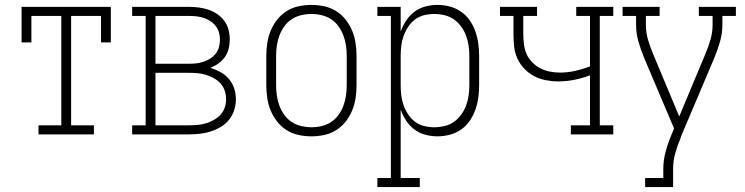

<svg xmlns="http://www.w3.org/2000/svg" viewBox="-20 -548 3040 783"><path d="M137 0V-37H230V-483H108V-375H68V-520H432V-375H392V-483H270V-37H363V0Z M519 0V-37H574V-483H519V-520H750Q770 -520 790.5 -517.5Q811 -515 830 -508.5Q849 -502 866 -490.5Q883 -479 895 -462.5Q907 -446 912 -426.5Q917 -407 917 -386Q917 -368 912.5 -349.5Q908 -331 897 -315.5Q886 -300 870.5 -289Q855 -278 838 -271Q859 -265 879 -254Q899 -243 913.5 -226Q928 -209 935 -187.5Q942 -166 942 -143Q942 -121 935 -99Q928 -77 914 -59.5Q900 -42 880.5 -30.5Q861 -19 839.5 -12Q818 -5 795.5 -2.5Q773 0 750 0ZM614 -288H750Q765 -288 780 -289.5Q795 -291 809.5 -296Q824 -301 837 -309Q850 -317 859.5 -329Q869 -341 873 -356Q877 -371 877 -386Q877 -401 873 -415.5Q869 -430 859.5 -442Q850 -454 837 -462.5Q824 -471 809.5 -475.5Q795 -480 780 -481.5Q765 -483 750 -483H614ZM614 -37H750Q768 -37 785.5 -38.5Q803 -40 819.5 -45Q836 -50 851.5 -58.5Q867 -67 879 -80Q891 -93 896.5 -109.5Q902 -126 902 -144Q902 -161 896.5 -178Q891 -195 879 -208Q867 -221 851.5 -229.5Q836 -238 819.5 -243Q803 -248 785.5 -249.5Q768 -251 750 -251H614Z M1250 8Q1224 8 1198 2.5Q1172 -3 1149.5 -17Q1127 -31 1110.5 -52Q1094 -73 1084 -97Q1074 -121 1070 -147.5Q1066 -174 1066 -200V-320Q1066 -346 1070 -372.5Q1074 -399 1084 -423Q1094 -447 1110.5 -468Q1127 -489 1149.5 -503Q1172 -517 1198 -522.5Q1224 -528 1250 -528Q1276 -528 1302 -522.5Q1328 -517 1350.5 -503Q1373 -489 1389.5 -468Q1406 -447 1416 -423Q1426 -399 1430 -372.5Q1434 -346 1434 -320V-200Q1434 -174 1430 -147.5Q1426 -121 1416 -97Q1406 -73 1389.5 -52Q1373 -31 1350.5 -17Q1328 -3 1302 2.5Q1276 8 1250 8ZM1250 -29Q1271 -29 1292 -34Q1313 -39 1330.5 -50.5Q1348 -62 1360.5 -79.5Q1373 -97 1380.5 -117Q1388 -137 1391 -158Q1394 -179 1394 -200V-320Q1394 -341 1391 -362Q1388 -383 1380.5 -403Q1373 -423 1360.5 -440.5Q1348 -458 1330.5 -469.5Q1313 -481 1292 -486Q1271 -491 1250 -491Q1229 -491 1208 -486Q1187 -481 1169.5 -469.5Q1152 -458 1139.5 -440.5Q1127 -423 1119.5 -403Q1112 -383 1109 -362Q1106 -341 1106 -320V-200Q1106 -179 1109 -158Q1112 -137 1119.5 -117Q1127 -97 1139.5 -79.5Q1152 -62 1169.5 -50.5Q1187 -39 1208 -34Q1229 -29 1250 -29Z M1519 215V178H1574V-483H1519V-520H1614V-419Q1622 -442 1636 -463.5Q1650 -485 1670 -500Q1690 -515 1714.5 -521.5Q1739 -528 1764 -528Q1789 -528 1814 -521.5Q1839 -515 1860 -500.5Q1881 -486 1895.5 -465Q1910 -444 1918.5 -420Q1927 -396 1930.5 -370.5Q1934 -345 1934 -320V-200Q1934 -175 1930.5 -149.5Q1927 -124 1918.5 -100Q1910 -76 1895.5 -55Q1881 -34 1860 -19.5Q1839 -5 1814 1.5Q1789 8 1764 8Q1739 8 1714.5 1.5Q1690 -5 1670 -20Q1650 -35 1636 -56.5Q1622 -78 1614 -101V178H1692V215ZM1751 -29Q1772 -29 1793 -34Q1814 -39 1831 -51Q1848 -63 1860.5 -80Q1873 -97 1880.5 -117Q1888 -137 1891 -158Q1894 -179 1894 -200V-320Q1894 -341 1891 -362Q1888 -383 1880.5 -403Q1873 -423 1860.5 -440Q1848 -457 1831 -469Q1814 -481 1793 -486Q1772 -491 1751 -491Q1730 -491 1709.5 -486Q1689 -481 1672.5 -468.5Q1656 -456 1644.5 -438.5Q1633 -421 1626 -401.5Q1619 -382 1616.5 -361.5Q1614 -341 1614 -320V-200Q1614 -179 1616.5 -158.5Q1619 -138 1626 -118.5Q1633 -99 1644.5 -81.5Q1656 -64 1672.5 -51.5Q1689 -39 1709.5 -34Q1730 -29 1751 -29Z M2308 0V-37H2386V-241Q2355 -229 2322 -222.5Q2289 -216 2256 -216Q2231 -216 2205.5 -221Q2180 -226 2157.5 -238Q2135 -250 2117.5 -268.5Q2100 -287 2089.5 -310.5Q2079 -334 2076.5 -359.5Q2074 -385 2074 -411V-483H2019V-520H2170V-483H2114V-411Q2114 -390 2116.5 -369Q2119 -348 2127 -329Q2135 -310 2150 -294.5Q2165 -279 2183.5 -269.5Q2202 -260 2222.5 -256Q2243 -252 2264 -252Q2295 -252 2326 -259Q2357 -266 2386 -277V-483H2330V-520H2481V-483H2426V-37H2481V0Z M2611 215V178H2685V141Q2685 104 2695.5 67Q2706 30 2721 -5L2729 -24L2606 -314Q2593 -346 2583.5 -379Q2574 -412 2574 -447V-483H2519V-520H2670V-483H2614V-447Q2614 -416 2622.5 -386.5Q2631 -357 2643 -329L2750 -73L2857 -329Q2869 -357 2877.5 -386.5Q2886 -416 2886 -447V-483H2830V-520H2981V-483H2926V-447Q2926 -412 2916.5 -379Q2907 -346 2894 -314L2757 9Q2757 10 2756.5 11.5Q2756 13 2756 14Q2743 44 2734 76Q2725 108 2725 141V215Z"/></svg>

Font: Iosevka Curly Slab Extralight
Style: Regular
Weight: 200
Monospace: yes
Designer: Belleve Invis
Foundry: Belleve Invis
Version: Version 22.1.2; ttfautohint (v1.8.4)